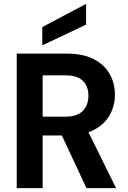

<svg xmlns="http://www.w3.org/2000/svg" viewBox="-20 -979 668 999"><path d="M67 0V-700H329Q413 -700 468.5 -671Q524 -642 551 -593.5Q578 -545 578 -486Q578 -430 551.5 -381.5Q525 -333 469.5 -303.5Q414 -274 327 -274H202V0ZM430 0 286 -308H432L584 0ZM202 -372H320Q382 -372 411 -402Q440 -432 440 -481Q440 -530 411 -558.5Q382 -587 320 -587H202ZM200 -743V-838L428 -959V-851Z"/></svg>

Font: DM Sans 24pt
Style: Bold
Weight: 700
Designer: Colophon Foundry, Jonny Pinhorn
Foundry: Colophon Foundry
Version: Version 4.004;gftools[0.9.30]